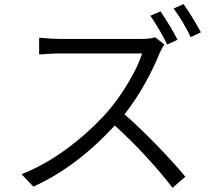

<svg xmlns="http://www.w3.org/2000/svg" viewBox="-20 -866 1040 927"><path d="M837 -674 787 -651Q773 -681 750 -720.5Q727 -760 706 -790L755 -811Q807 -734 837 -674ZM950 -710 901 -687Q862 -766 818 -825L866 -846Q886 -819 910.5 -778.5Q935 -738 950 -710ZM751 -611Q724 -541 678 -459.5Q632 -378 581 -314Q655 -250 737.5 -164.5Q820 -79 875 -13L813 41Q761 -28 685 -110.5Q609 -193 534 -260Q348 -58 141 35L84 -25Q198 -70 305 -149.5Q412 -229 497 -324Q549 -383 598 -464.5Q647 -546 666 -608H267Q244 -608 213.5 -606Q183 -604 169 -603V-684Q235 -678 267 -678H659Q705 -678 729 -686L774 -651Q768 -643 762 -632Q756 -621 751 -611Z"/></svg>

Font: Sinter Normal
Style: Regular
Weight: 350
Foundry: Adobe & rsms
Version: Version 1.000